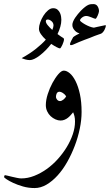

<svg xmlns="http://www.w3.org/2000/svg" viewBox="-69 -637 546 954"><path d="M336.4 -80.6Q336.4 -41 327.4 2.4Q318.4 45.9 302.5 87.6Q286.6 129.4 265.1 167.5Q243.7 205.6 217.5 234.4Q191.4 263.2 162.4 280.3Q133.3 297.4 103 297.4Q72.8 297.4 45.4 289.6Q18.1 281.7 -2.9 272Q-23.9 262.2 -36.4 253.7Q-48.8 245.1 -48.8 243.2Q-48.8 239.7 -47.4 236.6Q-45.9 233.4 -43.9 233.4Q-42 233.4 -32.2 235.8Q-22.5 238.3 -10 241.2Q2.4 244.1 15.4 246.8Q28.3 249.5 36.6 249.5Q68.8 249.5 101.1 236.8Q133.3 224.1 163.1 202.9Q192.9 181.6 218.3 153.3Q243.7 125 262.7 93.8Q281.7 62.5 292.7 30Q303.7 -2.4 303.7 -32.7Q303.7 -48.8 301 -59.6Q298.3 -70.3 294.4 -79.1Q289.1 -72.8 282.7 -65.4Q276.4 -58.1 268.8 -52Q261.2 -45.9 251.7 -42Q242.2 -38.1 231.9 -38.1Q219.7 -38.1 206.5 -43.9Q193.4 -49.8 182.6 -59.8Q171.9 -69.8 165.3 -84Q158.7 -98.1 158.7 -114.7Q158.7 -139.6 168.2 -169.4Q177.7 -199.2 191.9 -225.3Q206.1 -251.5 221.2 -268.8Q236.3 -286.1 248 -286.1Q262.2 -286.1 277.8 -272.9Q293.5 -259.8 306.6 -233.6Q319.8 -207.5 328.1 -169.2Q336.4 -130.9 336.4 -80.6ZM259.8 -158.7Q252.4 -169.4 242.9 -175.3Q233.4 -181.2 227.1 -181.2Q217.3 -181.2 213.1 -173.3Q209 -165.5 209 -154.8Q209 -149.4 214.6 -142.1Q220.2 -134.8 229.5 -134.8Q236.8 -134.8 246.3 -142.3Q255.9 -149.9 259.8 -158.7ZM194.8 -596.2Q208.5 -596.2 216.8 -589.1Q225.1 -582 229.2 -572.5Q233.4 -563 234.6 -553.5Q235.8 -543.9 235.8 -538.6Q235.8 -522 230.7 -503.9Q225.6 -485.8 216.8 -467.8Q226.6 -460.4 234.1 -455.3Q241.7 -450.2 246.1 -447.8Q248.5 -445.8 249 -441.9Q249 -436.5 246.6 -429Q244.1 -421.4 241 -414.3Q237.8 -407.2 234.4 -401.9Q231 -396.5 229 -396.5Q224.6 -396.5 212.6 -402.6Q200.7 -408.7 185.5 -418.9Q171.9 -401.4 157.5 -387Q143.1 -372.6 128.9 -361.6Q114.7 -350.6 101.8 -344.5Q88.9 -338.4 79.6 -338.4Q69.3 -338.4 58.3 -341.3Q47.4 -344.2 38.6 -348.1Q79.6 -370.6 109.4 -394.3Q139.2 -418 158.7 -439.9Q144.5 -452.6 134.5 -467Q124.5 -481.4 124.5 -494.1Q124.5 -507.8 130.6 -525.4Q136.7 -543 146.7 -558.8Q156.7 -574.7 169.4 -585.4Q182.1 -596.2 194.8 -596.2ZM158.7 -531.7Q158.7 -522.9 168.5 -511.2Q178.2 -499.5 190.9 -488.3Q196.8 -502 196.8 -510.7Q196.8 -523.4 187 -531.7Q177.2 -540 168.5 -540Q158.7 -540 158.7 -531.7ZM457 -508.8Q457 -506.8 455.3 -501Q453.6 -495.1 450.4 -489Q447.3 -482.9 442.4 -477.1Q437.5 -471.2 431.6 -469.2Q427.7 -467.8 419.7 -465.1Q411.6 -462.4 400.9 -458.3Q390.1 -454.1 377.2 -448.7Q364.3 -443.4 351.1 -439Q319.3 -426.8 304.4 -419.7Q289.6 -412.6 284.2 -412.6Q278.8 -412.6 278.8 -418Q278.8 -420.4 280.8 -425.3Q282.7 -430.2 285.4 -435.3Q288.1 -440.4 290.8 -445.3Q293.5 -450.2 294.4 -452.1Q296.4 -454.1 300.5 -456.8Q304.7 -459.5 309.6 -462.4Q314.5 -465.3 319.1 -467.3Q323.7 -469.2 326.2 -470.7Q320.8 -472.2 314.7 -475.6Q308.6 -479 303.5 -484.4Q298.3 -489.7 294.4 -496.8Q290.5 -503.9 290.5 -513.2Q290.5 -521 294.4 -530.3Q298.3 -539.6 304.4 -548.8Q310.5 -558.1 318.1 -567.1Q325.7 -576.2 333 -584Q345.2 -596.2 354.2 -603Q363.3 -609.9 370.1 -612.8Q377 -615.7 382.8 -616.2Q388.7 -616.7 395 -616.7Q409.2 -616.7 416 -605.5Q422.9 -594.2 422.9 -581.5Q422.9 -578.1 420.9 -571.8Q418.9 -565.4 416 -558.8Q413.1 -552.2 410.2 -547.9Q407.2 -543.5 405.3 -543.5Q402.8 -543.5 397.7 -545.7Q392.6 -547.9 386 -550.5Q379.4 -553.2 372.3 -555.4Q365.2 -557.6 359.4 -557.6Q348.6 -557.6 338.6 -549.8Q328.6 -542 328.6 -535.2Q328.6 -533.2 335.7 -527.6Q342.8 -522 353.5 -515.9Q364.3 -509.8 376.2 -505.1Q388.2 -500.5 397.5 -499.5Q405.3 -501.5 414.3 -503.4Q423.3 -505.4 431.4 -507.1Q439.5 -508.8 445.3 -510Q451.2 -511.2 453.1 -511.7Q454.6 -511.7 455.8 -511.5Q457 -511.2 457 -508.8Z"/></svg>

Font: Accordance
Style: Italic
Weight: 400
Italic angle: -11°
Version: Version 1.2 (build January 31, 2020) Miklal Software Solutio